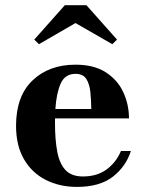

<svg xmlns="http://www.w3.org/2000/svg" viewBox="-20 -724 574 754"><path d="M276.5 -633.5 133 -550.5 114.5 -568.5 234.5 -703.5H319.5L439.5 -568.5L421 -550.5ZM494 -131Q474.5 -70 423 -30Q371.5 10 282.5 10Q213.5 10 159.2 -17.8Q105 -45.5 74 -99Q43 -152.5 43 -230Q43 -346.5 107.8 -408.2Q172.5 -470 276.5 -470Q349 -470 395.5 -440Q442 -410 464.2 -361.8Q486.5 -313.5 486.5 -259H196Q196 -250 196 -240Q196 -175.5 204.8 -128.5Q213.5 -81.5 237.2 -56.2Q261 -31 305.5 -31Q361 -31 398.5 -58.5Q436 -86 455 -131ZM276.5 -434Q235.5 -434 218.5 -396.2Q201.5 -358.5 197.5 -296H338.5Q338 -331.5 334.8 -363Q331.5 -394.5 318.8 -414.2Q306 -434 276.5 -434Z"/></svg>

Font: Bodoni* 06pt
Style: Bold
Weight: 700
Version: Version 2.3